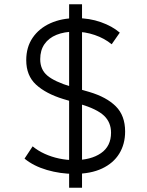

<svg xmlns="http://www.w3.org/2000/svg" viewBox="-20 -800 688 900"><path d="M328 15Q263 15 200.2 -3.2Q137.5 -21.5 95 -56.5L133 -114Q158.5 -93 190 -78.8Q221.5 -64.5 256.8 -57Q292 -49.5 328 -49.5Q406 -49.5 453.2 -82Q500.5 -114.5 500.5 -178Q500.5 -226.5 467.5 -257.8Q434.5 -289 354 -313L276 -336Q195 -361 149 -403.2Q103 -445.5 103 -518Q103 -579 133 -623Q163 -667 216 -691Q269 -715 338 -715Q399.5 -715 452.8 -696.2Q506 -677.5 541.5 -647L503.5 -592.5Q469.5 -620.5 424 -636Q378.5 -651.5 329.5 -651.5Q281.5 -651.5 245 -636.8Q208.5 -622 188.5 -593.2Q168.5 -564.5 168.5 -522.5Q168.5 -474 201.8 -445.8Q235 -417.5 313.5 -393.5L398.5 -369Q479.5 -345 523 -301.5Q566.5 -258 566.5 -183.5Q566.5 -124.5 539 -79.8Q511.5 -35 458.2 -10Q405 15 328 15ZM304 80V-780H364.5V80Z"/></svg>

Font: Geologica Thin Roman ExtraLight
Style: Regular
Weight: 250
Version: Version 1.010;gftools[0.9.28]